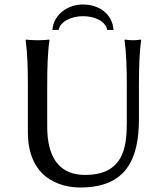

<svg xmlns="http://www.w3.org/2000/svg" viewBox="-20 -824 732 854"><path d="M544 -445V-277C544 -165 527 -46 358 -46C190 -46 190 -215 190 -269V-445C190 -520 192 -592 200 -645L198 -648C186 -646 159 -645 147 -645C135 -645 108 -646 96 -648L94 -645C102 -588 104 -520 104 -445V-236C104 -32 247 10 337 10C542 10 598 -117 598 -295V-445C598 -520 600 -592 608 -645L606 -648C594 -646 583 -645 571 -645C559 -645 548 -646 536 -648L534 -645C542 -588 544 -520 544 -445ZM213 -691H241C248 -730 300 -752 349 -752C402 -752 449 -730 457 -691H485C480 -761 422 -804 349 -804C283 -804 219 -762 213 -691Z"/></svg>

Font: Libertinus Sans
Style: Regular
Weight: 400
Designer: Philipp H. Poll, Khaled Hosny
Foundry: Caleb Maclennan
Version: Version 7.050;RELEASE